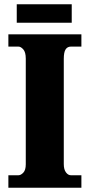

<svg xmlns="http://www.w3.org/2000/svg" viewBox="-20 -874 416 894"><path d="M19 0V-58H66Q77 -58 88.5 -70Q100 -82 100 -109V-601Q100 -631 88.5 -644Q77 -657 66 -657H19V-714H359V-657H310Q294 -657 285.5 -644Q277 -631 277 -600V-110Q277 -85 287 -71.5Q297 -58 310 -58H359V0ZM58 -768V-854H314V-768Z"/></svg>

Font: Noto Serif Lao Condensed Black
Style: Regular
Weight: 900
Width: 3
Designer: Monotype Design Team
Foundry: Monotype Imaging Inc.
Version: Version 2.003; ttfautohint (v1.8.4.7-5d5b)